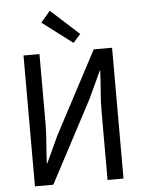

<svg xmlns="http://www.w3.org/2000/svg" viewBox="-58 -913 717 959"><g transform="rotate(-5 300.0 -433.5)"><path d="M78 0V-656H158V-316Q158 -264 153.5 -210.5Q149 -157 147 -108H149L212 -244L430 -656H522V0H442V-343Q442 -394 446.5 -446Q451 -498 453 -548H451L388 -412L170 0ZM332.6 -696.8 180.9 -811.7 227.9 -867.3 369.4 -738.5Z"/></g></svg>

Font: Source Code Pro ExtraLight
Style: Regular
Weight: 200
Monospace: yes
Designer: Paul D. Hunt, Teo Tuominen
Foundry: Adobe
Version: Version 1.026;hotconv 1.1.0;makeotfexe 2.6.0